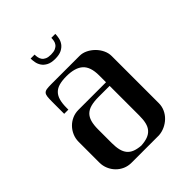

<svg xmlns="http://www.w3.org/2000/svg" viewBox="-196 -805 918 918"><g transform="rotate(-45 262.5 -346.5)"><path d="M342.8 -358.4V-404.8Q342.8 -462.9 314.9 -487.8Q287.1 -512.7 229 -512.7Q200.2 -512.7 179.9 -507.1Q159.7 -501.5 147 -488.5Q134.3 -475.6 128.7 -455.1Q123 -434.6 123 -404.8V-393.1H94.7V-473.1Q94.7 -495.6 96.2 -508.3Q97.7 -521 103.5 -527.3Q109.4 -533.7 120.8 -535.4Q132.3 -537.1 152.8 -537.1H342.8Q362.8 -537.1 382.1 -527.6Q401.4 -518.1 416.7 -502.7Q432.1 -487.3 441.4 -467.8Q450.7 -448.2 450.7 -428.2V-109.4Q450.7 -87.4 441.9 -68.1Q433.1 -48.8 418 -34.2Q402.8 -19.5 383.3 -10.5Q363.8 -1.5 342.8 0H156.7Q134.3 0 114.7 -8.5Q95.2 -17.1 80.6 -32Q65.9 -46.9 57.4 -66.9Q48.8 -86.9 48.8 -109.4V-249.5Q48.8 -272 57.4 -291.7Q65.9 -311.5 80.6 -326.4Q95.2 -341.3 114.7 -349.9Q134.3 -358.4 156.7 -358.4ZM342.8 -334H268.1Q237.3 -334 216.1 -328.4Q194.8 -322.8 181.6 -310.1Q168.5 -297.4 162.6 -276.6Q156.7 -255.9 156.7 -226.1V-133.3Q156.7 -105.5 161.6 -85.9Q166.5 -66.4 177.2 -53.5Q188 -40.5 205.3 -33.7Q222.7 -26.9 247.6 -24.9Q273.9 -26.4 292 -33Q310.1 -39.6 321.5 -52.5Q333 -65.4 337.9 -85.2Q342.8 -105 342.8 -133.3ZM335 -693.4Q335 -681.2 332 -666.5Q329.1 -651.9 320.1 -638.9Q311 -626 294.4 -617.4Q277.8 -608.9 250.5 -608.9Q223.1 -608.9 206.8 -617.7Q190.4 -626.5 181.9 -639.4Q173.3 -652.3 170.7 -667Q168 -681.6 168 -693.4H194.8Q194.8 -683.1 196.8 -673.3Q198.7 -663.6 204.6 -655.5Q210.4 -647.5 221.4 -642.6Q232.4 -637.7 250.5 -637.7Q269 -637.7 280.5 -642.8Q292 -647.9 298.1 -656Q304.2 -664.1 306.2 -674.1Q308.1 -684.1 308.1 -693.4Z"/></g></svg>

Font: Unique
Style: Regular
Weight: 400
Designer: Anna Pocius (aka Artmaker)
Foundry: Anna Pocius
Version: Version 1.000 2013 initial release